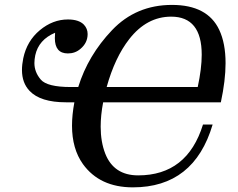

<svg xmlns="http://www.w3.org/2000/svg" viewBox="-20 -766 990 798"><path d="M532.2 12.7Q394.5 12.7 324.7 -84Q279.3 -147.5 279.3 -243.7Q279.3 -288.6 289.1 -340.8H254.4Q147.9 -340.8 103 -388.2Q71.3 -421.4 71.3 -475.1Q71.3 -497.6 76.7 -523.9Q91.8 -595.7 145.5 -640.4Q199.2 -685.1 262.2 -685.1Q307.6 -685.1 328.6 -663.6Q344.2 -647 344.2 -624.5Q344.2 -587.9 314.5 -563Q292.5 -543.9 262.2 -543.9Q208 -543.9 208 -607.4Q208 -618.2 209 -629.9Q140.6 -601.1 126.5 -536.1Q123 -519 123 -503.9Q123 -466.3 149.4 -435.3Q175.8 -404.3 274.4 -404.3H305.2Q345.7 -535.6 445.6 -640.6Q545.4 -745.6 694.8 -745.6Q842.3 -745.6 891.1 -642.1Q917.5 -586.4 917.5 -503.4Q917.5 -432.1 897.9 -340.8H408.7Q398.4 -286.6 398.4 -239.7Q398.4 -176.3 417.5 -127.4Q453.1 -37.1 554.2 -37.1Q758.3 -37.1 823.7 -248.5H863.8Q786.6 12.7 532.2 12.7ZM801.8 -404.3Q818.4 -481.4 818.4 -538.6Q818.4 -696.8 691.4 -696.8Q590.3 -696.8 517.6 -604Q457.5 -527.3 423.3 -404.3Z"/></svg>

Font: Munson
Style: Italic
Weight: 400
Italic angle: -12°
Designer: Paul James MIller
Foundry: High-Logic / Made with FontCreator
Version: Version 2.10;May 5, 2019;FontCreator 11.5.0.2430 64-bit